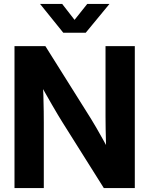

<svg xmlns="http://www.w3.org/2000/svg" viewBox="-20 -964 765 984"><path d="M54.3 0V-727.5H212.6L446.2 -355.4Q457.1 -338.4 473.5 -309.7Q490 -281 508.6 -247.8Q527.1 -214.7 543.5 -184.3L526.5 -145.6Q524.7 -178.9 523.4 -222.1Q522 -265.3 521.4 -305.2Q520.8 -345 520.8 -367.5V-727.5H670.9V0H512.2L300.2 -337.1Q280.6 -368 245.9 -428Q211.2 -488 171.2 -560.5L197.5 -577.6Q200.8 -523.9 202.3 -476.7Q203.7 -429.5 204.1 -393.7Q204.5 -357.9 204.5 -337.5V0ZM298.6 -943.9 362.1 -862.2 427.2 -943.9H540.7V-943.4L419.5 -796.4H304.2L185.6 -943.4V-943.9Z"/></svg>

Font: Inter Khmer Looped
Style: Regular
Weight: 400
Designer: Rasmus Andersson, Sovichet Tep
Foundry: Anagata Design
Version: Version 1.000